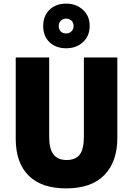

<svg xmlns="http://www.w3.org/2000/svg" viewBox="-20 -1032 735 1062"><path d="M629 -269Q629 -138 557.5 -64Q486 10 345 10Q210 10 138.5 -60.5Q67 -131 67 -265V-714H252V-277Q252 -208 276 -177.5Q300 -147 348 -147Q399 -147 421.5 -177.5Q444 -208 444 -278V-714H629ZM346 -765Q289 -765 254 -798.5Q219 -832 219 -888Q219 -944 254 -978Q289 -1012 346 -1012Q401 -1012 438.5 -978Q476 -944 476 -889Q476 -833 439 -799Q402 -765 346 -765ZM346 -847Q363 -847 375 -858.5Q387 -870 387 -888Q387 -907 375 -918Q363 -929 346 -929Q329 -929 317 -918Q305 -907 305 -888Q305 -870 315.5 -858.5Q326 -847 346 -847Z"/></svg>

Font: Noto Sans Lao Looped SemiCondensed Black
Style: Regular
Weight: 900
Width: 4
Designer: Mark Frömberg, Ben Mitchell
Foundry: The Fontpad Ltd
Version: Version 1.002; ttfautohint (v1.8.4.7-5d5b)